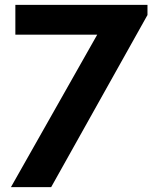

<svg xmlns="http://www.w3.org/2000/svg" viewBox="-20 -770 635 790"><path d="M190.5 0H25L380 -627.3H43.2V-750H586.8V-708.2Z"/></svg>

Font: Spartan MB
Style: Bold
Weight: 700
Designer: Matt Bailey, Mirko Velimirovic
Foundry: Matt Bailey
Version: Version 1.005